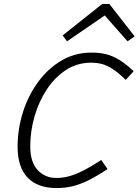

<svg xmlns="http://www.w3.org/2000/svg" viewBox="-20 -936 701 971"><path d="M266 15Q170 15 119.5 -38Q69 -91 69 -193Q69 -282 95.5 -367Q122 -452 172 -520.5Q222 -589 290.5 -629.5Q359 -670 443 -670Q483 -670 516 -662Q549 -654 582 -634Q615 -614 656 -576L616 -532Q578 -569 549 -587.5Q520 -606 494.5 -612.5Q469 -619 441 -619Q371 -619 314.5 -582.5Q258 -546 217.5 -485Q177 -424 155 -348.5Q133 -273 133 -195Q133 -116 170.5 -76Q208 -36 265 -36Q297 -36 329 -44.5Q361 -53 400.5 -73Q440 -93 492 -127L524 -81Q468 -44 425 -23Q382 -2 344.5 6.5Q307 15 266 15ZM297 -757 497 -916H524L526 -869L319 -727ZM661 -752 625 -727 500 -869 506 -916H533Z"/></svg>

Font: Intel One Mono Light
Style: Italic
Weight: 300
Italic angle: -16°
Monospace: yes
Designer: Fred Shallcrass
Foundry: Frere-Jones Type LLC
Version: Version 1.004